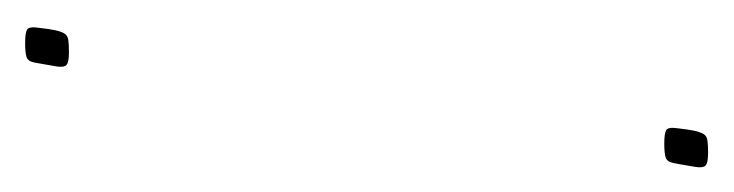

<svg xmlns="http://www.w3.org/2000/svg" viewBox="-240 -340 570 149"><g transform="rotate(-90 44.5 -265.0)"><path d="M-10 -10Q-8 -22 -7 -27Q-6 -32 -2.5 -33Q1 -34 8 -34Q16 -34 18.5 -32.5Q21 -31 20 -24Q19 -15 18 -10.5Q17 -6 15.5 -3.5Q14 -1 10.5 -0.5Q7 0 1 0Q-7 0 -9 -2Q-11 -4 -10 -10ZM68 -506Q70 -518 71 -523Q72 -528 75.5 -529Q79 -530 86 -530Q94 -530 96.5 -528.5Q99 -527 98 -520Q97 -511 96 -506.5Q95 -502 93.5 -499.5Q92 -497 88.5 -496.5Q85 -496 79 -496Q71 -496 69 -498Q67 -500 68 -506Z"/></g></svg>

Font: Georama
Style: Italic
Weight: 400
Width: 2
Italic angle: -9°
Designer: Jean-Baptiste Levee
Foundry: Production Type
Version: Version 1.000